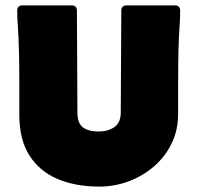

<svg xmlns="http://www.w3.org/2000/svg" viewBox="-20 -691 738 718"><path d="M247.6 -670.9Q267.6 -670.9 267.6 -650.9Q267.6 -555.7 268.6 -460.7Q269.5 -365.7 269.5 -270.5Q269.5 -230 290.3 -214.6Q311 -199.2 349.1 -199.2Q383.8 -199.2 407.7 -215.8Q431.6 -232.4 431.6 -270.5Q431.6 -365.7 432.6 -460.7Q433.6 -555.7 433.6 -650.9Q433.6 -670.9 453.6 -670.9H634.3Q653.8 -670.9 653.8 -650.4Q653.8 -625 651.9 -599.4Q649.9 -573.7 648.9 -548.3Q647 -497.6 646.5 -446.5Q646 -395.5 646 -344.7V-264.2Q646 -204.1 621.8 -154.5Q597.7 -105 555.9 -68.8Q514.2 -32.7 461.2 -12.9Q408.2 6.8 351.1 6.8Q263.2 6.8 195.8 -21.5Q128.4 -49.8 90.3 -109.1Q52.2 -168.5 52.2 -262.2Q52.2 -333.5 52.2 -405.3Q52.2 -477.1 49.3 -548.3Q48.3 -573.7 46.4 -599.4Q44.4 -625 44.4 -650.4Q44.4 -670.9 64 -670.9Z"/></svg>

Font: Belanosima
Style: Bold
Weight: 700
Designer: The DocRepair Project, Santiago Orozco
Foundry: Google
Version: Version 2.000